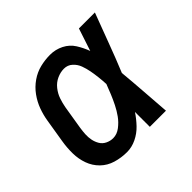

<svg xmlns="http://www.w3.org/2000/svg" viewBox="-137 -690 850 850"><g transform="rotate(-45 288.0 -265.0)"><path d="M210 8Q240 8 269 -6Q298 -20 320 -43Q342 -66 360 -93Q360 -47 360 0H461Q456 -64 451.5 -128Q447 -192 441 -256Q469 -324 494.5 -393Q520 -462 546 -530H446Q428 -477 411 -424Q400 -454 383 -481Q366 -508 336.5 -523Q307 -538 273 -538Q242 -538 211 -530.5Q180 -523 152.5 -504Q125 -485 105.5 -458Q86 -431 75 -401Q64 -371 59 -340L41 -230Q35 -194 35.5 -158.5Q36 -123 47.5 -91Q59 -59 83 -35.5Q107 -12 140.5 -2Q174 8 210 8ZM210 -79Q192 -79 175.5 -87Q159 -95 150 -110Q141 -125 137.5 -142.5Q134 -160 135 -178.5Q136 -197 139 -216L157 -326Q161 -348 168.5 -370Q176 -392 191.5 -411.5Q207 -431 229 -441Q251 -451 273 -451Q296 -451 312.5 -436Q329 -421 336.5 -400.5Q344 -380 348 -358.5Q352 -337 354.5 -314.5Q357 -292 358 -270Q349 -246 339.5 -223Q330 -200 318.5 -177Q307 -154 292 -133Q277 -112 255.5 -95.5Q234 -79 210 -79Z"/></g></svg>

Font: Iosevka Sparkle Medium Oblique
Style: Regular
Weight: 500
Italic angle: -9°
Designer: Belleve Invis
Foundry: Belleve Invis
Version: Version 4.5.0; ttfautohint (v1.8.3)